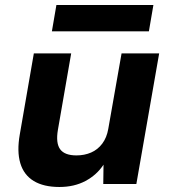

<svg xmlns="http://www.w3.org/2000/svg" viewBox="-20 -734 677 766"><path d="M217 12Q154 12 114.5 -12Q75 -36 61 -83Q47 -130 59 -198L115 -521H264L211 -216Q202 -163 220 -138.5Q238 -114 285 -114Q317 -114 343.5 -125.5Q370 -137 388 -161Q406 -185 412 -220L465 -521H615L524 0H392L393 -77Q366 -36 321 -12Q276 12 217 12ZM187 -609 205 -714H592L574 -609Z"/></svg>

Font: DM Sans 10pt Black
Style: Italic
Weight: 900
Italic angle: -10°
Version: Version 4.004;gftools[0.9.30]